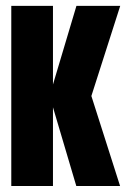

<svg xmlns="http://www.w3.org/2000/svg" viewBox="-20 -618 430 638"><path d="M17.5 0H156V-598.5H17.5ZM144 -297H283L379.5 -598.5H234ZM233.5 0H379L283 -301L144 -302Z"/></svg>

Font: Anybody ExtraCondensed
Style: Bold
Weight: 700
Width: 2
Version: Version 1.113;gftools[0.9.25]